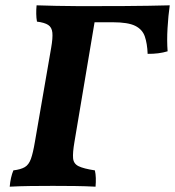

<svg xmlns="http://www.w3.org/2000/svg" viewBox="-20 -699 658 722"><path d="M16.5 3Q19.6 -32.4 30.3 -58.3Q58.2 -61.7 73.1 -70.5Q88.1 -79.2 96.2 -101.4Q104.2 -123.5 111.3 -165.9L172.4 -519.2Q178.9 -556.3 176.9 -576.3Q174.9 -596.3 161.2 -605.2Q147.4 -614.2 119 -617.7Q116.5 -631.4 116.3 -647.1Q116 -662.8 117.6 -679Q152.6 -678 191.4 -677Q230.2 -676 269.8 -676Q309.4 -676 345.8 -676L260 -165.5Q253 -124.9 254.8 -104.1Q256.6 -83.3 275.4 -74.1Q294.2 -64.8 336.8 -58.3Q339.8 -45.1 340.3 -29.6Q340.8 -14.1 339.3 3Q300.2 1 261.2 0.5Q222.2 0 178.8 0Q135.6 0 95.1 0.5Q54.7 1 16.5 3ZM535.2 -496.5Q533.7 -535.3 524.6 -561.8Q515.6 -588.2 488.5 -601.8Q461.3 -615.3 404.2 -615.3H304.2L340.6 -676Q400.8 -676 448.8 -676.3Q496.7 -676.5 538 -677.3Q579.3 -678 618.3 -679Q612.7 -639.9 610 -593.1Q607.2 -546.3 610.3 -506.1Q577.2 -496 535.2 -496.5Z"/></svg>

Font: Vollkorn
Style: Italic
Weight: 400
Italic angle: -11°
Designer: Friedrich Althausen
Foundry: Friedrich Althausen
Version: Version 5.001